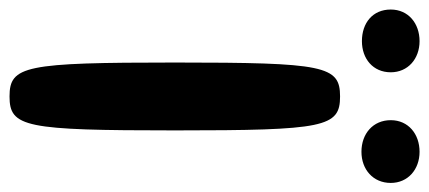

<svg xmlns="http://www.w3.org/2000/svg" viewBox="-316 -648 922 413"><g transform="rotate(90 145.5 -441.0)"><path d="M219 -356C219 -678 212 -711 146 -711C80 -711 73 -678 73 -356C73 -33 80 0 146 0C212 0 219 -33 219 -356ZM27 -758C65 -758 94 -782 94 -820C94 -857 65 -882 27 -882C-11 -882 -41 -858 -41 -820C-41 -781 -12 -758 27 -758ZM265 -757C303 -757 332 -782 332 -820C332 -857 303 -882 265 -882C227 -882 197 -858 197 -820C197 -782 226 -757 265 -757Z"/></g></svg>

Font: Asimov Print
Style: A
Weight: 500
Designer: Google
Version: Version 2.000980: 2014